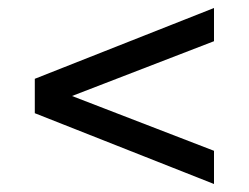

<svg xmlns="http://www.w3.org/2000/svg" viewBox="-20 -590 622 480"><path d="M67 -393 515 -570V-487L160 -350L515 -213V-130L67 -307Z"/></svg>

Font: false
Style: Regular
Weight: 500
Designer: Julieta Ulanovsky
Foundry: Julieta Ulanovsky
Version: Version 7.222;hotconv 1.0.109;makeotfexe 2.5.65596